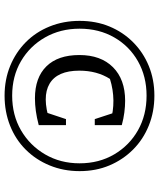

<svg xmlns="http://www.w3.org/2000/svg" viewBox="54 -756 711 860"><g transform="rotate(90 410.0 -326.5)"><path d="M421 -127Q328 -127 277.5 -178.5Q227 -230 227 -326Q227 -422 281.5 -476.5Q336 -531 432 -531Q456 -531 484 -527.5Q512 -524 541 -516L525 -465Q479 -479 430.5 -478.5Q382 -478 334 -463Q297 -405 297 -326Q297 -227 355.5 -192.5Q414 -158 522 -193L541 -144Q507 -135 477.5 -131Q448 -127 421 -127ZM473 -143 514 -266H541V-144ZM514 -395 474 -517 541 -516V-395ZM409 9Q337 9 276 -16Q215 -41 169.5 -86Q124 -131 99 -193Q74 -255 74 -327Q74 -400 99 -460.5Q124 -521 169.5 -566.5Q215 -612 276 -637Q337 -662 409 -662Q481 -662 543 -637Q605 -612 650.5 -566.5Q696 -521 721.5 -460.5Q747 -400 747 -327Q747 -255 721.5 -193Q696 -131 650.5 -85.5Q605 -40 543 -15.5Q481 9 409 9ZM409 -25Q496 -25 564 -64.5Q632 -104 672 -172.5Q712 -241 712 -327Q712 -414 672 -482Q632 -550 564 -588.5Q496 -627 409 -627Q323 -627 255 -588.5Q187 -550 148 -482Q109 -414 109 -327Q109 -241 148 -172.5Q187 -104 254.5 -64.5Q322 -25 409 -25Z"/></g></svg>

Font: Piazzolla 24pt Medium
Style: Regular
Weight: 500
Designer: Juan Pablo del Peral
Foundry: Huerta Tipografica
Version: Version 2.005